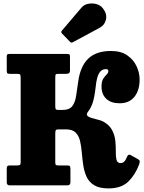

<svg xmlns="http://www.w3.org/2000/svg" viewBox="-20 -1058 822 1096"><path d="M774.5 -120Q752.5 -60.5 712.5 -21.5Q672.5 17.5 599 17.5Q547 17.5 517.5 -0.8Q488 -19 474.2 -49Q460.5 -79 455.2 -115Q450 -151 447 -187Q444 -223 437 -253Q430 -283 411.8 -301.2Q393.5 -319.5 357 -319.5H315Q301 -319.5 298.2 -314.8Q295.5 -310 295.5 -293.5V-130.5Q295.5 -119 299.5 -116.2Q303.5 -113.5 315.5 -113.5H366.5Q377 -113.5 379.5 -108.2Q382 -103 382 -92V-18Q382 0 365.5 0H34.5Q18.5 0 18.5 -17.5V-94Q18.5 -105 21.8 -109.2Q25 -113.5 35.5 -113.5H75.5Q89.5 -113.5 93.8 -116.5Q98 -119.5 98 -133.5V-612.5Q98 -629.5 94.2 -633Q90.5 -636.5 74 -636.5H35.5Q23.5 -636.5 21 -640.8Q18.5 -645 18.5 -658.5V-733Q18.5 -743.5 21.2 -746.8Q24 -750 34 -750H361.5Q373 -750 376.2 -747.2Q379.5 -744.5 379.5 -733V-657.5Q379.5 -644.5 373.8 -640.5Q368 -636.5 358.5 -636.5H316.5Q301.5 -636.5 298.5 -633.5Q295.5 -630.5 295.5 -613V-454.5Q295.5 -439 298.2 -434.8Q301 -430.5 312.5 -430.5H337.5Q375 -430.5 391.5 -450.8Q408 -471 414 -507.5Q420 -544 426.5 -592Q438 -678.5 483.2 -722.8Q528.5 -767 614 -767Q670.5 -767 706.5 -742Q742.5 -717 759.8 -679.5Q777 -642 777 -604.5Q777 -542 747.2 -505.2Q717.5 -468.5 663 -468.5Q613.5 -468.5 586.5 -494.2Q559.5 -520 559.5 -564Q559.5 -593.5 569.2 -608.5Q579 -623.5 588.8 -632.8Q598.5 -642 598.5 -653Q598.5 -663.5 584.5 -663.5Q559.5 -663.5 545.8 -640.5Q532 -617.5 526.5 -564.5Q519 -498.5 508.2 -468.8Q497.5 -439 482 -419.5Q471.5 -405.5 478.8 -397.5Q486 -389.5 502.5 -384.5Q519 -379.5 537.5 -375.2Q556 -371 568.5 -364.5Q605 -344.5 620.2 -314.8Q635.5 -285 638.5 -252.5Q641.5 -220 641 -191.5Q640.5 -163 645.2 -145Q650 -127 669.5 -127Q680 -127 688.8 -135.2Q697.5 -143.5 706 -165Q713 -179.5 725.5 -173L765.5 -150.5Q779 -143.5 777.8 -134.8Q776.5 -126 774.5 -120ZM379.5 -819.5 334 -866.5Q325.5 -875.5 334 -884L446 -1015.5Q459 -1031 482.2 -1036Q505.5 -1041 529.2 -1035Q553 -1029 567 -1011Q592 -979 585 -947Q578 -915 550 -900L396 -817Q387 -811.5 379.5 -819.5Z"/></svg>

Font: Besley* Narrow Heavy
Style: Regular
Weight: 800
Width: 4
Designer: Owen Earl
Foundry: indestructible type*
Version: Version 3.000; ttfautohint (v1.8.3)